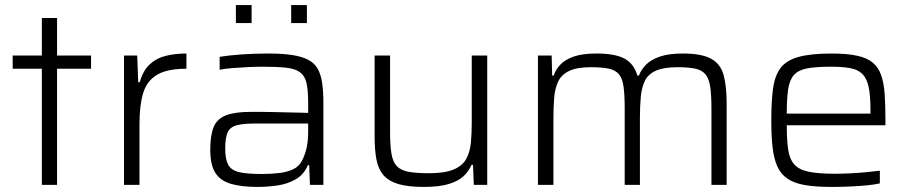

<svg xmlns="http://www.w3.org/2000/svg" viewBox="-20 -729 3586 757"><path d="M145 0V-458H30V-510H145V-658H205V-510H339V-458H205V0Z M469 0V-510H521L525 -405H531Q544 -451 570.5 -475.5Q597 -500 634 -509Q671 -518 715 -518V-458Q639 -458 599 -434Q559 -410 544.5 -362Q530 -314 530 -243V0Z M996 8Q933 8 891 -4Q849 -16 829 -47.5Q809 -79 809 -139Q809 -196 822.5 -228.5Q836 -261 871.5 -274.5Q907 -288 970 -288Q982 -288 1007 -288Q1032 -288 1065 -287Q1098 -286 1132 -285.5Q1166 -285 1195 -284V-322Q1195 -373 1188.5 -401.5Q1182 -430 1163 -444Q1144 -458 1108.5 -462Q1073 -466 1016 -466Q991 -466 958.5 -464.5Q926 -463 895.5 -460.5Q865 -458 846 -454V-505Q883 -511 933 -514.5Q983 -518 1039 -518Q1094 -518 1132.5 -512Q1171 -506 1195.5 -493Q1220 -480 1232.5 -458Q1245 -436 1250 -403Q1255 -370 1255 -325V0H1202L1199 -78H1194Q1178 -40 1145 -21.5Q1112 -3 1072 2.5Q1032 8 996 8ZM1012 -43Q1046 -43 1078 -46.5Q1110 -50 1134.5 -61Q1159 -72 1171 -96Q1184 -122 1189.5 -149Q1195 -176 1195 -210V-242H986Q939 -242 913 -235Q887 -228 877.5 -207Q868 -186 868 -143Q868 -102 879.5 -80Q891 -58 922 -50.5Q953 -43 1012 -43ZM910 -638V-709H972V-638ZM1128 -638V-709H1190V-638Z M1651 8Q1588 8 1550 -3.5Q1512 -15 1491.5 -39Q1471 -63 1464 -101Q1457 -139 1457 -191V-510H1518V-209Q1518 -155 1523.5 -122.5Q1529 -90 1545 -73.5Q1561 -57 1592 -51.5Q1623 -46 1672 -46Q1733 -46 1768 -60.5Q1803 -75 1818 -102Q1833 -129 1836.5 -166Q1840 -203 1840 -247V-510H1901V0H1848L1845 -79H1839Q1829 -55 1809 -35.5Q1789 -16 1751 -4Q1713 8 1651 8Z M2101 0V-510H2155L2157 -431H2163Q2171 -455 2189.5 -474.5Q2208 -494 2242 -506Q2276 -518 2331 -518Q2406 -518 2443 -497.5Q2480 -477 2493 -431H2499Q2508 -455 2527.5 -474.5Q2547 -494 2582 -506Q2617 -518 2672 -518Q2746 -518 2783.5 -497.5Q2821 -477 2833 -433Q2845 -389 2845 -319V0H2785V-301Q2785 -355 2780 -387.5Q2775 -420 2761 -436.5Q2747 -453 2720.5 -458.5Q2694 -464 2651 -464Q2597 -464 2566.5 -450.5Q2536 -437 2523 -411Q2510 -385 2506.5 -347.5Q2503 -310 2503 -263V0H2443V-301Q2443 -355 2438.5 -387.5Q2434 -420 2420 -436.5Q2406 -453 2379.5 -458.5Q2353 -464 2309 -464Q2255 -464 2224.5 -449.5Q2194 -435 2181 -408Q2168 -381 2165 -344Q2162 -307 2162 -263V0Z M3259 8Q3195 8 3152.5 0.5Q3110 -7 3084 -25Q3058 -43 3044.5 -73.5Q3031 -104 3026 -148.5Q3021 -193 3021 -254Q3021 -327 3027.5 -377.5Q3034 -428 3056 -459Q3078 -490 3126.5 -504Q3175 -518 3259 -518Q3319 -518 3358.5 -509.5Q3398 -501 3420.5 -482.5Q3443 -464 3454 -433Q3465 -402 3468 -358Q3471 -314 3471 -255V-235H3082Q3082 -177 3087.5 -139.5Q3093 -102 3111.5 -81Q3130 -60 3168 -52Q3206 -44 3271 -44Q3299 -44 3331 -45.5Q3363 -47 3394 -50Q3425 -53 3449 -56V-6Q3428 -1 3396 2Q3364 5 3328.5 6.5Q3293 8 3259 8ZM3412 -262V-297Q3412 -354 3404.5 -387.5Q3397 -421 3379.5 -438Q3362 -455 3331.5 -460.5Q3301 -466 3256 -466Q3198 -466 3163 -459.5Q3128 -453 3110.5 -433.5Q3093 -414 3087.5 -377.5Q3082 -341 3082 -281H3432Z"/></svg>

Font: Saira SemiExpanded Light
Style: Regular
Weight: 300
Width: 6
Designer: Hector Gatti with collaboration of the Omnibus-Type team
Foundry: Omnibus-Type
Version: Version 1.101